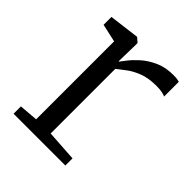

<svg xmlns="http://www.w3.org/2000/svg" viewBox="-164 -666 767 767"><g transform="rotate(45 219.0 -283.0)"><path d="M37 0V-41.5L116.5 -48V-488.5L40 -505.5V-550L166.5 -566H169L187.5 -550V-534L185.5 -445H187.5Q192 -450.5 205.8 -468.8Q219.5 -487 243.2 -508.5Q267 -530 300.8 -545.5Q334.5 -561 379 -561Q393 -561 400.8 -559.8Q408.5 -558.5 413.5 -557V-473.5Q410.5 -476 397 -479.2Q383.5 -482.5 363 -482.5Q317 -482.5 285.8 -470.2Q254.5 -458 233.8 -442Q213 -426 197.5 -414V-49L329.5 -40.5V0Z"/></g></svg>

Font: Merriweather 20pt Light
Style: Regular
Weight: 300
Version: Version 2.100